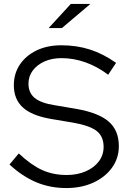

<svg xmlns="http://www.w3.org/2000/svg" viewBox="-20 -940 663 971"><path d="M315 11Q233 11 163 -18.5Q93 -48 28 -108L75 -164Q138 -105 193.5 -80Q249 -55 317 -55Q371 -55 413.5 -73.5Q456 -92 480 -124Q504 -156 504 -197Q504 -250 469 -277.5Q434 -305 348 -320L235 -339Q139 -356 94.5 -397.5Q50 -439 50 -509Q50 -568 80.5 -613.5Q111 -659 165 -685Q219 -711 290 -711Q368 -711 435 -689.5Q502 -668 567 -622L527 -562Q473 -603 413 -624.5Q353 -646 291 -646Q242 -646 204.5 -629Q167 -612 145.5 -583Q124 -554 124 -517Q124 -471 155 -445Q186 -419 256 -408L368 -389Q480 -369 530.5 -324.5Q581 -280 581 -201Q581 -140 546.5 -92Q512 -44 452 -16.5Q392 11 315 11ZM226 -798 338 -920H437L293 -798Z"/></svg>

Font: Red Hat Text
Style: Regular
Weight: 400
Designer: Pentagram, MCKL
Foundry: MCKL
Version: Version 1.030